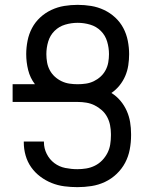

<svg xmlns="http://www.w3.org/2000/svg" viewBox="-20 -763 640 791"><path d="M299 8Q272 8 245 4.5Q218 1 193 -9Q168 -19 146 -35.5Q124 -52 108.5 -74Q93 -96 85.5 -122.5Q78 -149 78 -176V-180H161V-177Q161 -152 172.5 -129Q184 -106 204 -91Q224 -76 249 -71Q274 -66 299 -66Q317 -66 335.5 -69Q354 -72 371 -80.5Q388 -89 401 -102.5Q414 -116 422.5 -132.5Q431 -149 434 -167.5Q437 -186 437 -205V-211Q437 -229 433.5 -247Q430 -265 421.5 -281Q413 -297 399.5 -309Q386 -321 370 -329Q354 -337 336 -340Q318 -343 300 -343H32V-416H124Q104 -442 96 -474.5Q88 -507 88 -540Q88 -567 93.5 -595Q99 -623 112 -647.5Q125 -672 145.5 -691Q166 -710 191.5 -722Q217 -734 244.5 -738.5Q272 -743 300 -743Q328 -743 355.5 -738.5Q383 -734 408.5 -722Q434 -710 454.5 -691Q475 -672 488 -647.5Q501 -623 506.5 -595Q512 -567 512 -540Q512 -517 508.5 -494Q505 -471 496 -450Q487 -429 472.5 -411Q458 -393 439 -380Q460 -367 476 -348Q492 -329 502 -306.5Q512 -284 516 -260Q520 -236 520 -211V-205Q520 -176 514.5 -147Q509 -118 495.5 -92.5Q482 -67 460.5 -46.5Q439 -26 412.5 -13.5Q386 -1 357 3.5Q328 8 299 8ZM300 -416Q317 -416 334 -418.5Q351 -421 366.5 -428.5Q382 -436 394.5 -447.5Q407 -459 415 -474Q423 -489 426 -506Q429 -523 429 -540Q429 -566 421.5 -591.5Q414 -617 395.5 -635.5Q377 -654 351.5 -661.5Q326 -669 300 -669Q274 -669 248.5 -661.5Q223 -654 204.5 -635.5Q186 -617 178.5 -591.5Q171 -566 171 -540Q171 -523 174 -506Q177 -489 185 -474Q193 -459 205.5 -447.5Q218 -436 233.5 -428.5Q249 -421 266 -418.5Q283 -416 300 -416Z"/></svg>

Font: Iosevka Extended
Style: Regular
Weight: 400
Width: 7
Monospace: yes
Designer: Belleve Invis
Foundry: Belleve Invis
Version: Version 32.5.0; ttfautohint (v1.8.4)